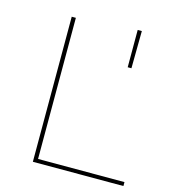

<svg xmlns="http://www.w3.org/2000/svg" viewBox="-108 -807 796 895"><g transform="rotate(15 290.0 -360.0)"><path d="M133 0V-700H153V-19H570V0ZM446 -540V-720H466L464 -540Z"/></g></svg>

Font: Montserrat Thin Thin
Style: Regular
Weight: 250
Version: Version 9.000